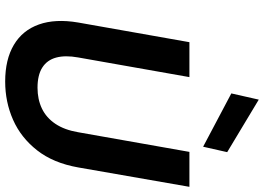

<svg xmlns="http://www.w3.org/2000/svg" viewBox="-159 -849 1020 742"><g transform="rotate(90 351.0 -478.0)"><path d="M295 12Q210 12 153.5 -21.5Q97 -55 74.5 -118.5Q52 -182 67 -270L143 -700H278L202 -270Q193 -220 202.5 -185Q212 -150 241 -131.5Q270 -113 319 -113Q364 -113 399.5 -130Q435 -147 458.5 -182Q482 -217 491 -270L567 -700H702L627 -270Q610 -174 561 -111.5Q512 -49 443 -18.5Q374 12 295 12ZM547 -753 341 -862 365 -968 568 -846Z"/></g></svg>

Font: DM Sans 20pt
Style: Bold Italic
Weight: 700
Italic angle: -10°
Version: Version 4.004;gftools[0.9.30]